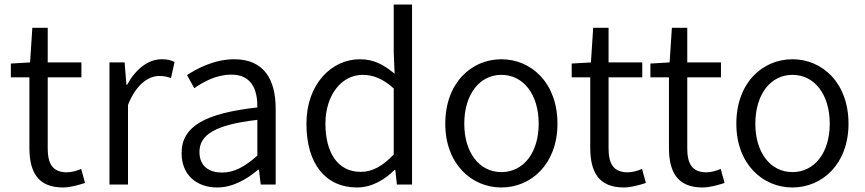

<svg xmlns="http://www.w3.org/2000/svg" viewBox="-20 -816 3825 849"><path d="M259 13C289 13 325 3 356 -7L339 -69C321 -61 296 -54 276 -54C211 -54 191 -94 191 -160V-474H340V-540H191V-693H123L113 -540L28 -535V-474H110V-163C110 -57 146 13 259 13Z M464 0H546V-352C583 -446 639 -480 684 -480C706 -480 718 -477 736 -471L752 -542C734 -551 718 -554 695 -554C634 -554 579 -509 542 -441H539L531 -540H464Z M940 13C1008 13 1070 -22 1122 -66H1125L1133 0H1199V-335C1199 -465 1147 -554 1016 -554C929 -554 853 -514 807 -484L839 -426C880 -455 938 -486 1003 -486C1096 -486 1119 -414 1118 -341C886 -315 783 -257 783 -139C783 -41 851 13 940 13ZM962 -53C907 -53 862 -79 862 -144C862 -218 927 -264 1118 -286V-128C1063 -79 1016 -53 962 -53Z M1558 13C1625 13 1682 -22 1725 -65H1728L1735 0H1802V-796H1721V-585L1725 -490C1676 -530 1634 -554 1571 -554C1446 -554 1335 -444 1335 -269C1335 -89 1422 13 1558 13ZM1575 -56C1476 -56 1419 -137 1419 -270C1419 -396 1491 -485 1583 -485C1630 -485 1673 -468 1721 -425V-133C1673 -82 1627 -56 1575 -56Z M2197 13C2329 13 2445 -91 2445 -269C2445 -450 2329 -554 2197 -554C2065 -554 1949 -450 1949 -269C1949 -91 2065 13 2197 13ZM2197 -55C2100 -55 2033 -141 2033 -269C2033 -398 2100 -485 2197 -485C2295 -485 2362 -398 2362 -269C2362 -141 2295 -55 2197 -55Z M2739 13C2769 13 2805 3 2836 -7L2819 -69C2801 -61 2776 -54 2756 -54C2691 -54 2671 -94 2671 -160V-474H2820V-540H2671V-693H2603L2593 -540L2508 -535V-474H2590V-163C2590 -57 2626 13 2739 13Z M3087 13C3117 13 3153 3 3184 -7L3167 -69C3149 -61 3124 -54 3104 -54C3039 -54 3019 -94 3019 -160V-474H3168V-540H3019V-693H2951L2941 -540L2856 -535V-474H2938V-163C2938 -57 2974 13 3087 13Z M3484 13C3616 13 3732 -91 3732 -269C3732 -450 3616 -554 3484 -554C3352 -554 3236 -450 3236 -269C3236 -91 3352 13 3484 13ZM3484 -55C3387 -55 3320 -141 3320 -269C3320 -398 3387 -485 3484 -485C3582 -485 3649 -398 3649 -269C3649 -141 3582 -55 3484 -55Z"/></svg>

Font: Noto Sans CJK SC DemiLight
Style: Regular
Weight: 350
Designer: Ryoko NISHIZUKA 西塚涼子 (kana, bopomofo & ideographs); Paul D. Hunt (Latin, Greek & Cyrillic); Sandoll Communications 산돌커뮤니
Foundry: Adobe
Version: Version 2.004;hotconv 1.0.118;makeotfexe 2.5.65603